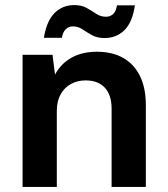

<svg xmlns="http://www.w3.org/2000/svg" viewBox="-20 -737 664 757"><path d="M69 0V-521H187L197 -443Q219 -485 261 -509Q303 -533 362 -533Q423 -533 466 -508.5Q509 -484 532 -437Q555 -390 555 -322V0H420V-309Q420 -362 393.5 -391Q367 -420 317 -420Q286 -420 260 -406Q234 -392 219 -365Q204 -338 204 -300V0ZM392 -587Q363 -587 342.5 -598.5Q322 -610 305 -621.5Q288 -633 267 -633Q251 -633 239.5 -622Q228 -611 224 -588H153Q164 -655 195.5 -686Q227 -717 273 -717Q302 -717 322 -705.5Q342 -694 359.5 -682.5Q377 -671 398 -671Q415 -671 426.5 -682Q438 -693 441 -716H512Q502 -649 470.5 -618Q439 -587 392 -587Z"/></svg>

Font: DM Sans 10pt
Style: Bold
Weight: 700
Version: Version 4.004;gftools[0.9.30]